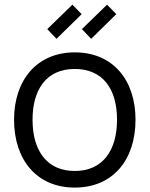

<svg xmlns="http://www.w3.org/2000/svg" viewBox="-20 -808 657 843"><path d="M228.1 -637.5 187.5 -680.2 297.9 -787.5 338.5 -745.8ZM380.2 -637.5 339.6 -680.2 450 -787.5 490.6 -745.8ZM308.3 15.6C475 15.6 575 -105.2 575 -282.3C575 -456.3 476 -578.1 308.3 -578.1C143.8 -578.1 41.7 -458.3 41.7 -282.3C41.7 -107.3 140.6 15.6 308.3 15.6ZM493.8 -282.3C493.8 -149 432.3 -57.3 308.3 -57.3C186.5 -57.3 122.9 -145.8 122.9 -282.3C122.9 -413.5 182.3 -505.2 308.3 -505.2C431.3 -505.2 493.8 -417.7 493.8 -282.3Z"/></svg>

Font: Manrope3
Style: Regular
Weight: 400
Width: 4
Designer: Mikhail Sharanda
Foundry: Mikhail Sharanda
Version: Version 3.000;PS 003.000;hotconv 1.0.88;makeotf.lib2.5.64775